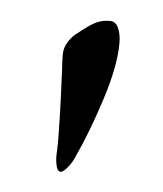

<svg xmlns="http://www.w3.org/2000/svg" viewBox="-32 -148 261 308"><g transform="rotate(5 98.5 6.0)"><path d="M67 105Q68 84 67.5 69Q67 54 67 45Q67 32 64 -34Q63 -45 63 -58Q63 -69 69.5 -79Q76 -89 85 -95Q101 -108 111 -113Q121 -118 134 -118Q143 -118 147.5 -108Q152 -98 152 -84Q152 -47 134.5 7.5Q117 62 98 103Q94 113 87 121.5Q80 130 76 130Q71 130 69 122Q67 114 67 105Z"/></g></svg>

Font: EB Garamond Medium
Style: Regular
Weight: 500
Designer: Georg Duffner and Octavio Pardo
Foundry: Georg Duffner
Version: Version 1.000